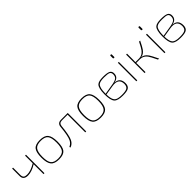

<svg xmlns="http://www.w3.org/2000/svg" viewBox="345 -2097 3528 3528"><g transform="rotate(-45 2109.0 -333.5)"><path d="M436 0H412V-257Q292 -182 193 -182Q76 -182 76 -285V-480H100V-287Q101 -243 123 -224Q145 -206 195 -206Q289 -206 412 -281V-480H436Z M969 -435Q1017 -378 1017 -238Q1017 -100 971 -44Q925 12 809 12Q692 12 645 -45Q597 -102 597 -242Q597 -380 643 -436Q689 -492 805 -492Q922 -492 969 -435ZM664 -419Q622 -367 622 -238Q622 -110 663 -60Q703 -11 806 -11Q909 -11 950 -61Q992 -113 992 -242Q992 -370 951 -420Q911 -469 808 -469Q705 -469 664 -419Z M1521 0H1497V-459H1347Q1277 -459 1271 -387Q1251 -169 1211 -87Q1175 -16 1107 5L1101 -17Q1161 -43 1190 -102Q1226 -174 1247 -392Q1255 -480 1345 -480H1521Z M2053 -435Q2101 -378 2101 -238Q2101 -100 2055 -44Q2009 12 1893 12Q1776 12 1729 -45Q1681 -102 1681 -242Q1681 -380 1727 -436Q1773 -492 1889 -492Q2006 -492 2053 -435ZM1748 -419Q1706 -367 1706 -238Q1706 -110 1747 -60Q1787 -11 1890 -11Q1993 -11 2034 -61Q2076 -113 2076 -242Q2076 -370 2035 -420Q1995 -469 1892 -469Q1789 -469 1748 -419Z M2526 -266Q2659 -260 2660 -117Q2660 -42 2614 -14Q2572 12 2465 12Q2333 12 2288 -36Q2239 -89 2240 -248Q2241 -403 2291 -453Q2331 -492 2446 -492Q2554 -492 2596 -470Q2643 -446 2639 -380Q2633 -287 2526 -268ZM2446 -267Q2541 -280 2578 -307Q2612 -332 2614 -383Q2617 -436 2582 -454Q2550 -470 2451 -470Q2343 -470 2309 -436Q2264 -392 2263 -245V-237ZM2263 -217Q2266 -88 2309 -47Q2347 -10 2459 -10Q2557 -10 2594 -32Q2634 -56 2635 -122Q2634 -278 2449 -247Z M2841 -679Q2853 -679 2853 -666V-604Q2853 -593 2843 -593H2833Q2819 -593 2819 -606V-668Q2819 -679 2831 -679ZM2824 0V-480H2848V0Z M3201 -250Q3271 -245 3325 -170Q3351 -132 3415 1L3387 -1Q3321 -138 3296 -170Q3243 -239 3162 -240H3060Q3063 -212 3062 -181V0H3038V-480H3062V-318Q3062 -296 3060 -261H3159Q3234 -261 3290 -331Q3319 -368 3375 -481L3402 -479Q3347 -366 3320 -329Q3267 -256 3203 -251Z M3572 -679Q3584 -679 3584 -666V-604Q3584 -593 3574 -593H3564Q3550 -593 3550 -606V-668Q3550 -679 3562 -679ZM3555 0V-480H3579V0Z M4031 -266Q4164 -260 4165 -117Q4165 -42 4119 -14Q4077 12 3970 12Q3838 12 3793 -36Q3744 -89 3745 -248Q3746 -403 3796 -453Q3836 -492 3951 -492Q4059 -492 4101 -470Q4148 -446 4144 -380Q4138 -287 4031 -268ZM3951 -267Q4046 -280 4083 -307Q4117 -332 4119 -383Q4122 -436 4087 -454Q4055 -470 3956 -470Q3848 -470 3814 -436Q3769 -392 3768 -245V-237ZM3768 -217Q3771 -88 3814 -47Q3852 -10 3964 -10Q4062 -10 4099 -32Q4139 -56 4140 -122Q4139 -278 3954 -247Z"/></g></svg>

Font: Taylor Sans Thin
Style: Regular
Weight: 100
Italic angle: -8°
Designer: Natanael Gama
Version: Version 1.001 September 8, 2015